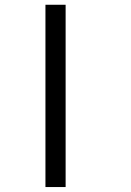

<svg xmlns="http://www.w3.org/2000/svg" viewBox="-20 -712 540 790"><path d="M167 57.6V-692.4H250V57.6Z"/></svg>

Font: KH Dot Kodenmachou 12
Style: Regular
Weight: 400
Designer: Original version for X68000 by Keitarou Hiraki (http://hp.vector.co.jp/authors/VA000874/) / TrueType conversion by Homem
Version: Version 1.00.20150527